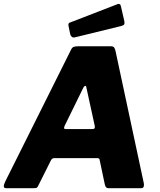

<svg xmlns="http://www.w3.org/2000/svg" viewBox="-31 -984 836 1004"><path d="M0 0Q-10 0 -11 -9Q-12 -18 -2 -38L341 -725Q346 -736 355 -739Q364 -742 376 -742H550Q563 -742 567.5 -733Q572 -724 574 -713L721 -26Q723 -17 720.5 -8.5Q718 0 707 0H535Q521 0 517 -20L490 -148Q489 -157 478 -157H252Q241 -157 235 -145L167 -9Q164 -4 160.5 -2Q157 0 146 0H0ZM453 -309Q469 -309 464 -328L421 -525Q420 -535 415 -535Q410 -535 405 -526L306 -324Q303 -315 304.5 -312Q306 -309 314 -309ZM619 -874Q621 -863 619 -857.5Q617 -852 603 -848L362 -789Q351 -786 344.5 -791.5Q338 -797 336 -806L328 -845Q324 -861 332 -865L583 -962Q589 -965 594.5 -962.5Q600 -960 602 -948Z"/></svg>

Font: Libre Franklin Thin ExtraBold
Style: Italic
Weight: 800
Italic angle: -8°
Version: Version 2.000